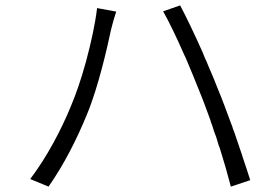

<svg xmlns="http://www.w3.org/2000/svg" viewBox="-20 -709 1040 712"><path d="M908 -41C900 -65 891 -95 880 -126L877 -136C868 -163 858 -192 848 -221L844 -231C843 -234 842 -238 841 -241L837 -251C820 -297 804 -341 788 -379C777 -407 765 -437 752 -466L748 -476C746 -481 744 -486 741 -491L737 -501C736 -503 736 -504 735 -506L731 -516C701 -583 671 -646 648 -689L585 -667C608 -626 636 -568 663 -506L668 -496C688 -449 708 -400 725 -357C737 -328 748 -296 760 -264L763 -254C766 -247 768 -241 770 -234L773 -224C776 -216 779 -208 782 -200L785 -190C787 -183 789 -176 791 -170L795 -160C811 -109 825 -60 836 -17L908 -41ZM303 -286C346 -390 379 -539 392 -600C397 -621 404 -645 411 -666L340 -679C333 -620 318 -552 300 -485L297 -474C281 -416 262 -360 242 -313C208 -230 155 -128 92 -45L160 -17C217 -98 266 -195 303 -286Z"/></svg>

Font: Glow Sans SC Normal
Style: Regular
Weight: 400
Designer: Ryoko NISHIZUKA (kana, bopomofo & ideographs); Paul D. Hunt (Latin, Greek & Cyrillic); Sandoll Communications, Soo-young
Version: Version 0.93